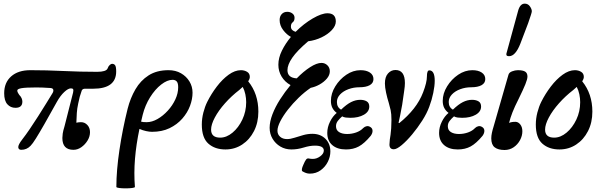

<svg xmlns="http://www.w3.org/2000/svg" viewBox="-20 -811 3304 1056"><path d="M97 13Q82 13 80.5 -0.5Q79 -14 103 -45Q121 -68 143.5 -101Q166 -134 189.5 -171Q213 -208 234 -242Q255 -276 269 -299Q275 -309 273 -317.5Q271 -326 257 -327Q229 -329 212 -329.5Q195 -330 178 -330Q122 -330 98.5 -326Q75 -322 75 -313Q75 -307 79 -300Q83 -293 86 -289Q95 -280 99 -270.5Q103 -261 103 -252Q103 -218 65 -218Q38 -218 20.5 -237.5Q3 -257 3 -298Q3 -357 41.5 -391Q80 -425 147 -425Q235 -425 328.5 -420.5Q422 -416 515 -416Q538 -416 553 -420.5Q568 -425 572 -435Q576 -447 583.5 -453.5Q591 -460 596 -460Q608 -460 613.5 -451.5Q619 -443 619 -418Q619 -323 492 -323H447Q435 -323 430 -314Q423 -295 418.5 -278.5Q414 -262 410 -241Q404 -214 402.5 -189.5Q401 -165 400 -136Q411 -139 426 -139Q446 -139 460.5 -123.5Q475 -108 475 -84Q475 -60 461.5 -38Q448 -16 427.5 -1.5Q407 13 384 13Q323 13 323 -52Q323 -62 325 -76.5Q327 -91 335 -117L382 -302Q385 -316 382 -320.5Q379 -325 370 -325Q355 -325 333.5 -305Q312 -285 293 -251L224 -128Q196 -79 177.5 -49.5Q159 -20 148 -9Q127 13 97 13Z M620 217Q620 127 637 13Q654 -101 682 -213Q697 -272 725 -320Q753 -368 797.5 -396.5Q842 -425 907 -425Q946 -425 975.5 -408Q1005 -391 1022 -363Q1039 -335 1039 -301Q1039 -266 1025 -228.5Q1011 -191 982.5 -158.5Q954 -126 912.5 -106Q871 -86 816 -86Q802 -86 783.5 -90Q765 -94 747 -102Q729 -17 722.5 62Q716 141 722 217Q722 221 706.5 223Q691 225 671 225Q651 225 635.5 223Q620 221 620 217ZM765 -180Q760 -161 756 -142Q765 -139 786 -139Q816 -139 846.5 -156.5Q877 -174 903 -202.5Q929 -231 944.5 -264.5Q960 -298 960 -331Q960 -354 952 -363Q944 -372 929 -372Q900 -372 866.5 -346Q833 -320 805.5 -276Q778 -232 765 -180Z M1220 11Q1162 11 1126 -21Q1090 -53 1090 -126Q1090 -159 1098.5 -192Q1107 -225 1120 -251Q1142 -295 1172.5 -335Q1203 -375 1237.5 -400Q1272 -425 1305 -425Q1324 -425 1339 -416Q1354 -407 1354 -388Q1354 -377 1345 -364Q1401 -295 1401 -197Q1401 -137 1377 -90Q1353 -43 1312 -16Q1271 11 1220 11ZM1141 -98Q1141 -54 1191 -54Q1226 -54 1259 -81.5Q1292 -109 1313 -153.5Q1334 -198 1334 -249Q1334 -270 1329.5 -292Q1325 -314 1315 -333Q1307 -325 1296 -316Q1253 -283 1217.5 -243Q1182 -203 1161.5 -164.5Q1141 -126 1141 -98Z M1684 144Q1673 144 1663 140.5Q1653 137 1643 131Q1635 124 1649 94Q1657 75 1663.5 66.5Q1670 58 1680 61Q1685 62 1690 62.5Q1695 63 1701 63Q1722 63 1741.5 48.5Q1761 34 1761 17Q1761 -10 1712 -10Q1684 -10 1650 0.5Q1616 11 1583 11Q1549 11 1522 -5Q1495 -21 1479 -48Q1463 -75 1463 -108Q1463 -142 1478.5 -182.5Q1494 -223 1520.5 -264.5Q1547 -306 1578 -343Q1547 -360 1529 -389.5Q1511 -419 1511 -455Q1511 -493 1530.5 -532.5Q1550 -572 1580 -608Q1557 -620 1537.5 -645.5Q1518 -671 1518 -701Q1518 -721 1529.5 -733.5Q1541 -746 1560 -746Q1576 -746 1588 -737Q1600 -728 1600 -713Q1600 -696 1590 -688.5Q1580 -681 1580 -665Q1580 -653 1587.5 -646Q1595 -639 1606 -636Q1651 -681 1700 -709.5Q1749 -738 1781 -738Q1827 -738 1827 -693Q1827 -669 1805 -645.5Q1783 -622 1748.5 -605.5Q1714 -589 1675 -584Q1614 -532 1587.5 -493.5Q1561 -455 1561 -425Q1561 -383 1612 -380Q1649 -418 1685.5 -441.5Q1722 -465 1748 -465Q1767 -465 1780.5 -452Q1794 -439 1794 -419Q1794 -398 1778 -379Q1762 -360 1738 -346.5Q1714 -333 1689 -328Q1655 -305 1622.5 -273.5Q1590 -242 1563.5 -208Q1537 -174 1521.5 -143.5Q1506 -113 1506 -92Q1506 -72 1520.5 -59Q1535 -46 1559 -46Q1577 -46 1600 -53.5Q1623 -61 1648 -68Q1673 -75 1698 -75Q1742 -75 1769.5 -48Q1797 -21 1797 22Q1797 51 1783 79Q1769 107 1743.5 125.5Q1718 144 1684 144Z M1883 11Q1835 11 1807.5 -13Q1780 -37 1780 -80Q1780 -111 1795 -141.5Q1810 -172 1832 -190Q1816 -202 1808 -218Q1800 -234 1800 -256Q1800 -297 1824 -336Q1848 -375 1885 -400Q1922 -425 1963 -425Q1995 -425 2014.5 -412Q2034 -399 2034 -376Q2034 -354 2013.5 -342.5Q1993 -331 1956 -331Q1925 -331 1896.5 -320.5Q1868 -310 1850.5 -291.5Q1833 -273 1833 -250Q1833 -221 1856 -208Q1886 -237 1911 -249.5Q1936 -262 1961 -262Q1983 -262 1997 -253.5Q2011 -245 2011 -225Q2011 -197 1981.5 -180Q1952 -163 1907 -163Q1894 -163 1882 -164.5Q1870 -166 1862 -171Q1848 -159 1838 -146Q1828 -133 1828 -117Q1828 -95 1845 -84.5Q1862 -74 1889 -74Q1915 -74 1939 -82.5Q1963 -91 1978 -107Q1986 -115 1997 -117Q2008 -119 2019 -111Q2029 -104 2029 -91Q2029 -78 2019 -64Q1984 -22 1953.5 -5.5Q1923 11 1883 11Z M2146 10Q2122 10 2122 -16Q2122 -27 2124 -43.5Q2126 -60 2128 -70Q2130 -84 2131.5 -105Q2133 -126 2133 -151Q2133 -185 2128.5 -205.5Q2124 -226 2118 -246Q2110 -271 2103.5 -301Q2097 -331 2097 -352Q2097 -388 2114 -407Q2131 -426 2155 -426Q2207 -426 2207 -354Q2207 -337 2203 -311Q2199 -285 2192 -235Q2186 -204 2181 -177Q2176 -150 2172 -135L2176 -134Q2223 -172 2256 -214Q2289 -256 2307 -303Q2328 -358 2328 -390Q2328 -424 2341 -424Q2371 -424 2371 -367Q2371 -339 2363 -300Q2355 -261 2341 -224Q2328 -188 2302.5 -148Q2277 -108 2247 -72Q2217 -36 2189.5 -13Q2162 10 2146 10Z M2498 11Q2450 11 2422.5 -13Q2395 -37 2395 -80Q2395 -111 2410 -141.5Q2425 -172 2447 -190Q2431 -202 2423 -218Q2415 -234 2415 -256Q2415 -297 2439 -336Q2463 -375 2500 -400Q2537 -425 2578 -425Q2610 -425 2629.5 -412Q2649 -399 2649 -376Q2649 -354 2628.5 -342.5Q2608 -331 2571 -331Q2540 -331 2511.5 -320.5Q2483 -310 2465.5 -291.5Q2448 -273 2448 -250Q2448 -221 2471 -208Q2501 -237 2526 -249.5Q2551 -262 2576 -262Q2598 -262 2612 -253.5Q2626 -245 2626 -225Q2626 -197 2596.5 -180Q2567 -163 2522 -163Q2509 -163 2497 -164.5Q2485 -166 2477 -171Q2463 -159 2453 -146Q2443 -133 2443 -117Q2443 -95 2460 -84.5Q2477 -74 2504 -74Q2530 -74 2554 -82.5Q2578 -91 2593 -107Q2601 -115 2612 -117Q2623 -119 2634 -111Q2644 -104 2644 -91Q2644 -78 2634 -64Q2599 -22 2568.5 -5.5Q2538 11 2498 11Z M2755 14Q2720 14 2701 -0.5Q2682 -15 2682 -50Q2682 -64 2685.5 -80.5Q2689 -97 2695 -116L2776 -398Q2779 -412 2796 -418.5Q2813 -425 2828 -425Q2856 -425 2868.5 -417Q2881 -409 2881 -390Q2881 -376 2869.5 -347.5Q2858 -319 2832 -266Q2811 -225 2798.5 -193Q2786 -161 2780 -135Q2793 -141 2815 -141Q2830 -141 2841.5 -126.5Q2853 -112 2853 -89Q2853 -64 2840 -40Q2827 -16 2805 -1Q2783 14 2755 14ZM2780 -502Q2765 -502 2765 -511Q2765 -513 2765 -515Q2765 -517 2766 -519L2830 -753Q2841 -791 2866 -791Q2884 -791 2894.5 -776Q2905 -761 2905 -749Q2905 -744 2900 -728.5Q2895 -713 2885 -684L2842 -571Q2815 -502 2780 -502Z M3057 11Q2999 11 2963 -21Q2927 -53 2927 -126Q2927 -159 2935.5 -192Q2944 -225 2957 -251Q2979 -295 3009.5 -335Q3040 -375 3074.5 -400Q3109 -425 3142 -425Q3161 -425 3176 -416Q3191 -407 3191 -388Q3191 -377 3182 -364Q3238 -295 3238 -197Q3238 -137 3214 -90Q3190 -43 3149 -16Q3108 11 3057 11ZM2978 -98Q2978 -54 3028 -54Q3063 -54 3096 -81.5Q3129 -109 3150 -153.5Q3171 -198 3171 -249Q3171 -270 3166.5 -292Q3162 -314 3152 -333Q3144 -325 3133 -316Q3090 -283 3054.5 -243Q3019 -203 2998.5 -164.5Q2978 -126 2978 -98Z"/></svg>

Font: Junicode SmExp
Style: Bold Italic
Weight: 700
Width: 6
Italic angle: -11°
Designer: Peter S. Baker
Version: Version 2.205; ttfautohint (v1.8.4)